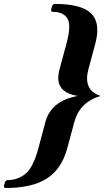

<svg xmlns="http://www.w3.org/2000/svg" viewBox="-33 -855 530 973"><path d="M246.1 -835Q382.3 -835 430.2 -785.6Q460 -754.9 460 -702.1Q460 -670.9 449.7 -632.8L414.6 -502Q408.2 -478.5 408.2 -457Q408.2 -391.1 476.6 -368.7Q371.1 -338.4 343.3 -235.4L308.1 -104.5Q279.8 0.5 206.5 48.3Q130.9 97.7 -3.9 97.7Q-13.2 97.7 -13.2 89.4Q-13.2 87.4 -12.7 85.4L-8.3 69.8Q-4.9 57.6 6.8 57.6Q52.2 57.6 89.4 31.2Q133.8 0 161.1 -102.1L196.8 -235.8Q225.6 -344.2 360.8 -368.7Q262.2 -384.8 262.2 -460.4Q262.2 -480 268.1 -501.5L304.2 -635.3Q317.9 -686 317.9 -719.2Q317.9 -752.9 303.7 -768.6Q280.8 -794.9 235.4 -794.9Q226.1 -794.9 226.1 -803.7Q226.1 -805.2 226.6 -807.1L230.5 -822.8Q233.4 -835 246.1 -835Z"/></svg>

Font: Cursive Sans
Style: Bold
Weight: 700
Italic angle: -15°
Designer: Wojciech Kalinowski "wmk69" (wmk69@o2.pl)
Foundry: Wojciech Kalinowski "wmk69" (wmk69@o2.pl)
Version: Wersja 3.1.0; 2022-02-18